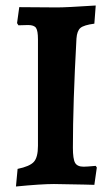

<svg xmlns="http://www.w3.org/2000/svg" viewBox="-20 -669 405 698"><path d="M44 -55Q88 -64 103 -80.5Q118 -97 118 -139V-526Q118 -557 111 -567.5Q104 -578 82 -578L47 -577L42 -585L50 -643L188 -642Q221 -642 328 -649L323 -583Q285 -578 272.5 -567.5Q260 -557 258 -529Q245 -293 245 -132Q245 -91 253 -77Q261 -63 284 -63Q295 -63 328 -66L332 -60L323 3L287 2L176 0Q130 0 38 9Z"/></svg>

Font: Alegreya
Style: Bold
Weight: 700
Designer: Juan Pablo del Peral
Foundry: Huerta Tipografica
Version: Version 2.008; ttfautohint (v1.8)